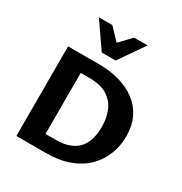

<svg xmlns="http://www.w3.org/2000/svg" viewBox="-206 -1068 1159 1221"><g transform="rotate(30 373.0 -458.0)"><path d="M89 0V-658H319Q399 -658 468 -638Q537 -618 588 -579.5Q639 -541 667.5 -482.5Q696 -424 696 -347Q696 -278 672 -215.5Q648 -153 600 -104.5Q552 -56 478.5 -28Q405 0 304 0ZM243 -104H317Q381 -104 422.5 -121.5Q464 -139 488 -169.5Q512 -200 521.5 -239.5Q531 -279 531 -322Q531 -384 510 -436Q489 -488 440 -520Q391 -552 307 -552H243ZM294 -731 321 -807 425 -916H524L396 -731ZM294 -731 166 -916H265L370 -806L396 -731Z"/></g></svg>

Font: Ysabeau Office ExtraBold
Style: Regular
Weight: 800
Designer: Christian Thalmann (Catharsis Fonts)
Version: Version 2.001;gftools[0.9.30]; featfreeze: tnum,lnum,ss02